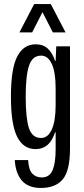

<svg xmlns="http://www.w3.org/2000/svg" viewBox="-20 -752 417 949"><path d="M53 39H119Q122 88 140 106.5Q158 125 186 125Q225 125 240 89Q255 53 255 -13V-98H252Q226 -15 156 -15Q95 -15 64.5 -76.5Q34 -138 34 -274Q34 -414 65.5 -473.5Q97 -533 156 -533Q193 -533 216 -512Q239 -491 252 -451H255L258 -523H326V-18Q326 91 290.5 134Q255 177 182 177Q120 177 88.5 141Q57 105 53 39ZM255 -233V-315Q255 -395 236 -436Q217 -477 183 -477Q140 -477 123.5 -427.5Q107 -378 107 -274Q107 -168 123 -119Q139 -70 183 -70Q217 -70 236 -112Q255 -154 255 -233ZM149 -732H231L304 -592H241L190 -692L139 -592H76Z"/></svg>

Font: Mona Sans Condensed
Style: Regular
Weight: 400
Width: 3
Designer: Deni Anggara
Foundry: GitHub
Version: Version 2.000